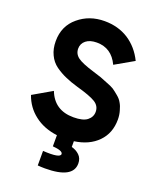

<svg xmlns="http://www.w3.org/2000/svg" viewBox="-167 -811 918 1126"><g transform="rotate(20 291.5 -248.0)"><path d="M557.6 -197.3Q557.6 -112.3 503.9 -57.6Q450.2 -2.9 358.4 9.8Q358.4 22.5 358.4 45.9Q386.7 52.7 407.2 72.3Q427.7 91.8 427.7 124Q427.7 217.8 252.9 217.8Q231.4 217.8 208 215.8Q208 185.5 208 125Q316.4 131.8 316.4 105.5Q316.4 85 252.9 80.1Q252.9 56.6 252.9 10.7Q168.9 0 111.3 -44.9Q53.7 -88.9 29.3 -159.2Q68.4 -181.6 147.5 -227.5Q188.5 -121.1 307.6 -121.1Q366.2 -121.1 392.6 -141.6Q419.9 -163.1 419.9 -195.3Q419.9 -232.4 386.7 -252.9Q353.5 -273.4 268.6 -296.9Q221.7 -310.5 189.5 -325.2Q157.2 -338.9 124 -362.3Q91.8 -385.7 75.2 -421.9Q57.6 -458 57.6 -505.9Q57.6 -600.6 126 -657.2Q193.4 -713.9 288.1 -713.9Q373 -713.9 437.5 -672.9Q502 -630.9 538.1 -556.6Q499 -534.2 421.9 -490.2Q379.9 -580.1 288.1 -580.1Q245.1 -580.1 220.7 -560.5Q196.3 -541 196.3 -509.8Q196.3 -476.6 223.6 -456.1Q251 -435.5 329.1 -412.1Q361.3 -402.3 377.9 -396.5Q393.6 -390.6 421.9 -378.9Q451.2 -368.2 466.8 -358.4Q482.4 -347.7 502 -331.1Q522.5 -314.5 532.2 -295.9Q543 -278.3 549.8 -252Q557.6 -226.6 557.6 -197.3Z"/></g></svg>

Font: LeFont
Style: Regular
Weight: 700
Designer: Leryon MEDIA
Version: Version 1.0